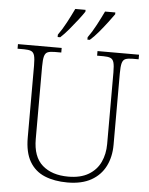

<svg xmlns="http://www.w3.org/2000/svg" viewBox="-61 -981 810 1041"><g transform="rotate(5 343.5 -460.5)"><path d="M345 10Q274 10 221 -12Q168 -34 139 -83.5Q110 -133 110 -214V-606Q110 -643 105 -660.5Q100 -678 86.5 -683.5Q73 -689 49 -689H13V-714H251V-689H215Q190 -689 177 -683.5Q164 -678 159 -660Q154 -642 154 -605V-210Q154 -113 206 -67.5Q258 -22 347 -22Q414 -22 457.5 -48Q501 -74 521.5 -118Q542 -162 542 -216V-606Q542 -643 537 -660.5Q532 -678 518.5 -683.5Q505 -689 481 -689H446V-714H672V-689H639Q614 -689 600.5 -683.5Q587 -678 582 -660Q577 -642 577 -605V-215Q577 -150 551.5 -99Q526 -48 474.5 -19Q423 10 345 10ZM386 -784Q408 -814 430 -855.5Q452 -897 468 -931H524V-921Q512 -904 490.5 -875.5Q469 -847 445 -818.5Q421 -790 399 -771H386ZM224 -784Q246 -814 268 -855.5Q290 -897 306 -931H362V-921Q351 -904 329 -875.5Q307 -847 283 -818.5Q259 -790 238 -771H224Z"/></g></svg>

Font: Noto Serif Armenian ExtraLight
Style: Regular
Weight: 250
Version: Version 2.007